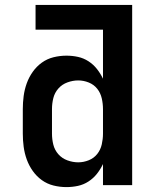

<svg xmlns="http://www.w3.org/2000/svg" viewBox="-20 -755 640 783"><path d="M251 8Q224 8 198 1.5Q172 -5 150.5 -20.5Q129 -36 113.5 -58Q98 -80 89 -105Q80 -130 76.5 -156.5Q73 -183 73 -210V-310Q73 -337 76.5 -363.5Q80 -390 89 -415Q98 -440 113.5 -462Q129 -484 150.5 -499.5Q172 -515 198 -521.5Q224 -528 251 -528Q275 -528 298 -523Q321 -518 341 -505Q361 -492 375.5 -473.5Q390 -455 400 -434V-634H125V-735H519V0H400V-86Q390 -65 375.5 -46.5Q361 -28 341 -15Q321 -2 298 3Q275 8 251 8ZM299 -93Q321 -93 342 -101.5Q363 -110 376.5 -127Q390 -144 395 -166Q400 -188 400 -210V-310Q400 -332 395 -354Q390 -376 376.5 -393Q363 -410 342 -418.5Q321 -427 299 -427Q277 -427 255 -419Q233 -411 218 -394Q203 -377 197.5 -355Q192 -333 192 -310V-210Q192 -187 197.5 -165Q203 -143 218 -126Q233 -109 255 -101Q277 -93 299 -93Z"/></svg>

Font: Iosevka Fixed Extended
Style: Bold
Weight: 700
Width: 7
Monospace: yes
Designer: Belleve Invis
Foundry: Belleve Invis
Version: Version 24.1.1; ttfautohint (v1.8.4)